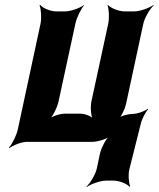

<svg xmlns="http://www.w3.org/2000/svg" viewBox="-20 -574 642 777"><path d="M144 -478 52 -50C47 -26 28 11 16 24L17 26C32 14 68 0 89 0H354C375 0 412 -11 426 -24L425 -26C409 -14 389 26 384 50L372 107C367 131 345 168 330 181L331 183C347 171 386 157 409 157H441C462 157 495 170 504 182L507 180C501 168 498 131 504 109L550 -74C554 -92 569 -121 579 -131L578 -134C567 -124 535 -113 518 -113C500 -113 468 -105 457 -95L459 -92C471 -102 486 -134 490 -153L560 -478C565 -502 587 -539 602 -552L601 -554C585 -542 547 -528 524 -528H483C460 -528 427 -542 417 -554L415 -552C421 -539 423 -502 418 -478L350 -164C345 -140 348 -100 358 -88L360 -90C353 -103 324 -114 305 -114H242C223 -114 188 -103 175 -90L177 -88C193 -100 212 -140 217 -164L285 -478C290 -502 308 -539 320 -552V-554C305 -542 267 -528 244 -528H206C183 -528 152 -542 143 -554L140 -552C146 -539 149 -502 144 -478Z"/></svg>

Font: Asimov
Style: EdgeExtremeIt
Weight: 500
Designer: Google
Version: Version 2.000980: 2014